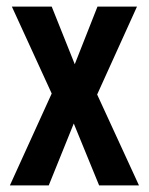

<svg xmlns="http://www.w3.org/2000/svg" viewBox="-20 -563 452 583"><path d="M137 -279 16 -543H137L207 -368L276 -543H396L275 -276L402 0H281L204 -188L128 0H10Z"/></svg>

Font: Noto Sans Ethiopic ExtraCondensed SemiBold
Style: Regular
Weight: 600
Width: 2
Designer: Monotype Design Team
Foundry: Monotype Imaging Inc.
Version: Version 2.102; ttfautohint (v1.8.4.7-5d5b)